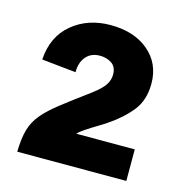

<svg xmlns="http://www.w3.org/2000/svg" viewBox="-79 -871 609 629"><g transform="rotate(15 225.5 -556.0)"><path d="M33 -316Q34 -362 42.5 -391.5Q51 -421 71.5 -445.5Q92 -470 128 -498Q164 -526 221 -568Q250 -590 260.5 -606.5Q271 -623 271 -641Q271 -667 254 -678.5Q237 -690 214 -690Q184 -690 167 -670Q150 -650 150 -617L34 -629Q39 -708 92 -752Q145 -796 222 -796Q302 -796 351 -754.5Q400 -713 400 -645Q400 -589 371 -552.5Q342 -516 296 -485Q286 -478 266 -466Q246 -454 228 -442Q210 -430 205 -423H403V-316Z"/></g></svg>

Font: BDO Grotesk Black
Style: Regular
Weight: 900
Designer: Deni Anggara
Foundry: Lokal Container
Version: Version 2.000